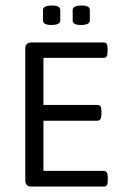

<svg xmlns="http://www.w3.org/2000/svg" viewBox="-20 -685 454 705"><path d="M168.1 -593.3Q137.9 -593.3 137.9 -609.6V-648.4Q137.9 -664.7 171.2 -664.7Q201.3 -664.7 201.3 -648.4V-609.6Q201.3 -593.3 168.1 -593.3ZM276.7 -593.3Q246.9 -593.3 246.9 -609.6V-648.4Q246.9 -664.7 280.2 -664.7Q309.9 -664.7 309.9 -648.4V-609.6Q309.9 -593.3 276.7 -593.3ZM95.9 0Q72.9 0 72.9 -22.6V-506.5Q72.9 -529.1 95.9 -529.1H360.3Q368.2 -529.1 371.6 -524Q375 -518.8 375 -506.5V-495Q375 -482.8 371.6 -477.6Q368.2 -472.5 360.3 -472.5H139.5V-299.6H337.7Q345.6 -299.6 349 -294.3Q352.4 -288.9 352.4 -276.7V-264.8Q352.4 -241.8 337.7 -241.8H139.5V-57.5H361.1Q375.7 -57.5 375.7 -34.9V-22.6Q375.7 -10.3 372.4 -5.2Q369 0 361.1 0Z"/></svg>

Font: Jaldi
Style: Regular
Weight: 400
Designer: Pablo Cosgaya and Nicolas Silva
Foundry: Omnibus-Type
Version: Version 1.001;PS 001.001;hotconv 1.0.70;makeotf.lib2.5.58329